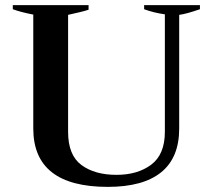

<svg xmlns="http://www.w3.org/2000/svg" viewBox="-20 -720 831 750"><path d="M110 -218V-663Q59 -673 30 -684V-700H326V-682Q302 -674 246 -662V-205Q246 -114 298 -75.5Q350 -37 435 -37Q518 -37 571 -77Q624 -117 624 -205V-664Q581 -670 543 -684V-700H761V-684Q706 -665 680 -662V-218Q680 -104 609.5 -47Q539 10 401 10Q110 10 110 -218Z"/></svg>

Font: Trirong SemiBold
Style: Regular
Weight: 600
Designer: Katatrad Team
Foundry: CadsonDemak
Version: Version 1.000